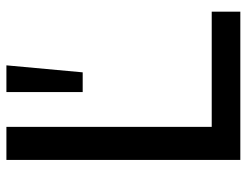

<svg xmlns="http://www.w3.org/2000/svg" viewBox="-104 -654 759 590"><g transform="rotate(-90 275.0 -359.5)"><path d="M533.7 0V-87.9H179.7V-718.8H78.1V0ZM347.2 -484.4 368.7 -718.8H286.6V-484.4Z"/></g></svg>

Font: Winston
Style: Regular
Weight: 400
Designer: Vernon Adams, Kim Jin-seong, David Berlow, Cristiano Sobral
Foundry: The Winston Project Authors
Version: Version 3.004